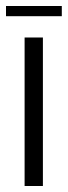

<svg xmlns="http://www.w3.org/2000/svg" viewBox="-29 -620 226 640"><path d="M53 0V-495H114V0ZM-9 -566V-600H177V-566Z"/></svg>

Font: Alumni Sans Thin
Style: Regular
Weight: 400
Version: Version 1.018